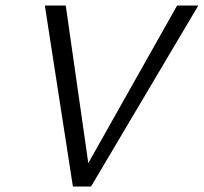

<svg xmlns="http://www.w3.org/2000/svg" viewBox="-20 -678 741 698"><path d="M143 -658H219L301 -85L624 -658H701L311 0H245Z"/></svg>

Font: LXGW Bright GB
Style: Italic
Weight: 400
Italic angle: -12°
Designer: Christian Thalmann (Catharsis Fonts)
Foundry: LXGW / Christian Thalmann (Catharsis Fonts) / Fontworks Inc.
Version: Version 5.510